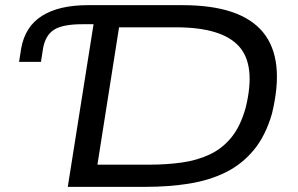

<svg xmlns="http://www.w3.org/2000/svg" viewBox="-20 -725 1156 745"><path d="M243 0 343 -631H299Q223 -631 189.5 -609.5Q156 -588 147 -537L139 -485H54L62 -536Q77 -622 143 -663.5Q209 -705 321 -705H688Q914 -705 1000.5 -600Q1087 -495 1035 -283Q1010 -197 964 -142Q918 -87 855 -56Q792 -25 713.5 -12.5Q635 0 546 0ZM358 -86H556Q627 -86 686.5 -94.5Q746 -103 794.5 -126Q843 -149 878 -192Q913 -235 933 -306Q974 -471 907.5 -545Q841 -619 663 -619H442Z"/></svg>

Font: Nunito Sans 7pt Expanded
Style: Italic
Weight: 400
Width: 7
Italic angle: -9°
Designer: Vernon Adams
Foundry: Vernon Adams
Version: Version 3.101;gftools[0.9.27]